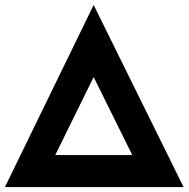

<svg xmlns="http://www.w3.org/2000/svg" viewBox="-23 -755 761 775"><path d="M-3 0 355 -735 718 0ZM200 -129H511L355 -444Z"/></svg>

Font: Lexend Deca
Style: Bold
Weight: 700
Designer: Bonnie Shaver-Troup, Thomas Jockin
Foundry: Lexend
Version: Version 1.008; ttfautohint (v1.8.4.7-5d5b)